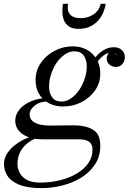

<svg xmlns="http://www.w3.org/2000/svg" viewBox="-62 -708 674 988"><path d="M153.5 260Q79.5 260 36.8 242.5Q-6 225 -23.8 196.5Q-41.5 168 -41.5 135.5Q-41.5 105 -23.5 79Q-5.5 53 21.5 33.5Q48.5 14 76 3Q103.5 -8 122.5 -8H161.5Q117 1.5 87.2 22.8Q57.5 44 42.8 72.5Q28 101 28 133.5Q28 177.5 57.5 204.5Q87 231.5 144.5 231.5Q199 231.5 247.8 219.2Q296.5 207 334 184.5Q371.5 162 392.8 131Q414 100 414 62.5Q414 33 395.8 21Q377.5 9 348.5 9Q339 9 319.2 9Q299.5 9 275 9Q250.5 9 226.8 9Q203 9 184.8 9Q166.5 9 160 9Q115 9 83 -3Q51 -15 33.8 -36.5Q16.5 -58 16.5 -86.5Q16.5 -110.5 29.2 -131.8Q42 -153 65.5 -169.2Q89 -185.5 120.8 -194.8Q152.5 -204 190 -204L188.5 -186Q143 -186 116.8 -164.8Q90.5 -143.5 90.5 -120.5Q90.5 -97 106.2 -84.2Q122 -71.5 145.2 -66.8Q168.5 -62 190.5 -62Q208 -62 233.2 -62.2Q258.5 -62.5 283 -62.8Q307.5 -63 321.5 -63Q378 -63 416 -41Q454 -19 454 42Q454 96.5 427.2 137.5Q400.5 178.5 356.2 205.8Q312 233 259 246.5Q206 260 153.5 260ZM262.5 -160Q222 -160 190 -176.5Q158 -193 139.5 -223.5Q121 -254 121 -296.5Q121 -344.5 147.8 -383.8Q174.5 -423 218.2 -446.2Q262 -469.5 312.5 -469.5Q353 -469.5 385 -452Q417 -434.5 435.5 -402.8Q454 -371 454 -328.5Q454 -281 427.2 -242.8Q400.5 -204.5 357 -182.2Q313.5 -160 262.5 -160ZM254.5 -185.5Q275 -185.5 294.2 -196.2Q313.5 -207 330 -225.2Q346.5 -243.5 358.8 -267Q371 -290.5 377.8 -316.2Q384.5 -342 384.5 -367Q384.5 -400 369 -422Q353.5 -444 320.5 -444Q300 -444 280.8 -433.2Q261.5 -422.5 245 -404.5Q228.5 -386.5 216.2 -363Q204 -339.5 197.2 -313.8Q190.5 -288 190.5 -263Q190.5 -230 206 -207.8Q221.5 -185.5 254.5 -185.5ZM524.5 -465Q550 -465 565.2 -450.2Q580.5 -435.5 580.5 -413.5Q580.5 -393 567.8 -378.2Q555 -363.5 534.5 -363.5Q516 -363.5 501.5 -375.2Q487 -387 487 -408Q487 -419 493.2 -429.2Q499.5 -439.5 510 -445Q519 -441.5 527 -435.8Q535 -430 542.5 -421Q538 -430 529.5 -434Q521 -438 512 -438Q492.5 -438 474 -424.8Q455.5 -411.5 439.8 -390Q424 -368.5 412 -344L393 -354.5Q419.5 -410 453.2 -437.5Q487 -465 524.5 -465ZM342 -559.5Q312 -559.5 294.2 -571Q276.5 -582.5 268.2 -601.2Q260 -620 259.2 -642.8Q258.5 -665.5 262 -688.5H288.5Q284 -664 290.2 -647.5Q296.5 -631 312.5 -622.8Q328.5 -614.5 352 -614.5Q375.5 -614.5 397.5 -622.8Q419.5 -631 435.2 -647.5Q451 -664 456 -688.5H482Q478.5 -665.5 468.8 -642.8Q459 -620 442 -601.2Q425 -582.5 400.5 -571Q376 -559.5 342 -559.5Z"/></svg>

Font: Bodoni Moda 9pt
Style: Italic
Weight: 400
Italic angle: -13°
Designer: Owen Earl
Foundry: indestructible type
Version: Version 2.005